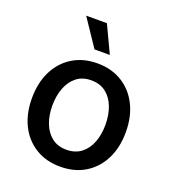

<svg xmlns="http://www.w3.org/2000/svg" viewBox="-139 -860 874 977"><g transform="rotate(20 298.0 -372.0)"><path d="M297.9 11.2Q221.2 11.2 164.1 -23.7Q106.9 -58.6 75.4 -121.3Q43.9 -184.1 43.9 -267.6Q43.9 -351.6 75.4 -414.6Q106.9 -477.5 164.1 -512.7Q221.2 -547.9 297.9 -547.9Q374.5 -547.9 431.6 -512.7Q488.8 -477.5 520.5 -414.6Q552.2 -351.6 552.2 -267.6Q552.2 -184.1 520.5 -121.3Q488.8 -58.6 431.6 -23.7Q374.5 11.2 297.9 11.2ZM297.9 -80.6Q345.7 -80.6 377.9 -105.7Q410.2 -130.9 426 -173.1Q441.9 -215.3 441.9 -267.6Q441.9 -320.3 426 -362.8Q410.2 -405.3 377.9 -430.7Q345.7 -456.1 297.9 -456.1Q250 -456.1 218.3 -430.7Q186.5 -405.3 170.4 -362.8Q154.3 -320.3 154.3 -267.6Q154.3 -215.3 170.4 -173.1Q186.5 -130.9 218.3 -105.7Q250 -80.6 297.9 -80.6ZM258.3 -609.4 159.7 -756.3H272L341.3 -609.4Z"/></g></svg>

Font: V-Inter
Style: Medium-500
Weight: 500
Designer: Rasmus Andersson
Foundry: rsms
Version: Version 4.000;git-4146feb